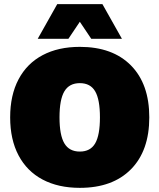

<svg xmlns="http://www.w3.org/2000/svg" viewBox="-20 -896 769 926"><path d="M700 -330Q700 -169 611.5 -79.5Q523 10 365 10Q261 10 185.5 -30Q110 -70 69.5 -146.5Q29 -223 29 -330Q29 -437 69.5 -513.5Q110 -590 185.5 -630Q261 -670 365 -670Q523 -670 611.5 -580.5Q700 -491 700 -330ZM267 -330Q267 -244 290.5 -204.5Q314 -165 365 -165Q416 -165 439 -204.5Q462 -244 462 -330Q462 -416 439 -455.5Q416 -495 365 -495Q314 -495 290.5 -455.5Q267 -416 267 -330ZM420 -709 365 -791 310 -709H162L256 -876H474L568 -709Z"/></svg>

Font: Work Sans Black
Style: Regular
Weight: 900
Designer: Wei Huang
Foundry: Wei Huang
Version: Version 1.500